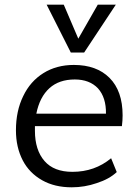

<svg xmlns="http://www.w3.org/2000/svg" viewBox="-20 -792 584 819"><path d="M129 -254V-234Q129 -152 170 -105Q210 -59 289 -59Q384 -59 454 -117L478 -58Q446 -28 393 -11Q341 7 286 7Q213 7 160 -23Q105 -54 77 -108Q48 -164 48 -236Q48 -319 79 -382Q109 -445 165 -480Q221 -515 295 -515Q392 -515 447 -460Q503 -404 503 -300Q503 -278 500 -254ZM299 -453Q232 -453 191 -416Q149 -378 135 -307H432Q433 -376 398 -415Q362 -453 299 -453ZM397 -772H474L339 -568H282L179 -772H252L314 -627Z"/></svg>

Font: PRinguin Sans
Style: Italic
Weight: 400
Designer: Vernon Adams
Foundry: Vernon Adams
Version: ""